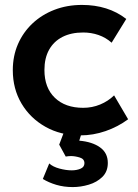

<svg xmlns="http://www.w3.org/2000/svg" viewBox="-20 -535 562 780"><path d="M306 15Q226.5 15 164.8 -19.8Q103 -54.5 67.5 -114.2Q32 -174 32 -250Q32 -307.5 53 -355.8Q74 -404 112 -439.8Q150 -475.5 201.2 -495.2Q252.5 -515 313 -515Q365.5 -515 410.5 -501Q455.5 -487 493 -458L433.5 -361.5Q410 -382.5 380.2 -392.8Q350.5 -403 318 -403Q269 -403 233.8 -385Q198.5 -367 179.5 -333Q160.5 -299 160.5 -250.5Q160.5 -178.5 202.8 -137.8Q245 -97 318 -97Q354.5 -97 387 -110.5Q419.5 -124 443.5 -147.5L500.5 -50.5Q459.5 -20 409 -2.5Q358.5 15 306 15ZM275.5 225Q239.5 225 208.5 215.8Q177.5 206.5 154 192L180 129Q194.5 142.5 221.5 149.8Q248.5 157 271 157Q292 157 307.5 150.2Q323 143.5 323 128Q323 110.5 303.8 104.8Q284.5 99 268.5 99Q258 99 247 101L220.5 52.5L248 -20H319.5L302 36.5Q354.5 41 386.2 63.5Q418 86 418 127Q418 162 395.8 183.8Q373.5 205.5 340.8 215.2Q308 225 275.5 225Z"/></svg>

Font: Geologica EX Med
Style: Regular
Weight: 500
Designer: Sindre Bremnes, Frode Helland
Foundry: Monokrom Skriftforlag AS
Version: Version 1.010;gftools[0.9.28]